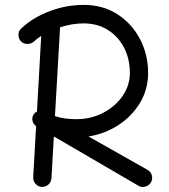

<svg xmlns="http://www.w3.org/2000/svg" viewBox="-20 -714 680 771"><path d="M114.3 -252.9Q119.1 -261.2 128.4 -266.1L145.5 -569.8Q127.4 -558.1 114.3 -545.4Q102.1 -536.6 87.2 -537.6Q72.3 -538.6 62.5 -549.8Q53.2 -561 54.2 -576.7Q55.2 -592.3 67.4 -601.6Q112.3 -643.6 179 -668.9Q245.6 -694.3 315.9 -694.3Q393.1 -694.3 451.2 -657Q509.3 -619.6 542 -557.4Q574.7 -495.1 574.7 -420.9Q574.7 -355 542.2 -301Q509.8 -247.1 455.3 -211.7Q400.9 -176.3 335.4 -166L572.8 -31.7Q585.9 -24.4 589.8 -9.5Q593.8 5.4 585.9 18.6Q578.6 31.2 563.5 35.4Q548.3 39.6 535.6 31.7L196.3 -166L186.5 2Q185.5 17.1 174.3 27.1Q163.1 37.1 147.9 36.6Q132.8 35.6 122.8 24.4Q112.8 13.2 113.3 -2L125 -207.5Q114.3 -214.8 110.8 -228Q107.4 -241.2 114.3 -252.9ZM315.9 -620.1Q292.5 -620.1 268.3 -616Q244.1 -611.8 221.2 -604.5L200.7 -247.6Q222.2 -240.7 243.9 -238Q265.6 -235.4 285.6 -235.4Q345.7 -235.4 394.8 -261.2Q443.8 -287.1 472.7 -329.3Q501.5 -371.6 501.5 -420.9Q501.5 -478 477.8 -523.2Q454.1 -568.4 412.4 -594.2Q370.6 -620.1 315.9 -620.1Z"/></svg>

Font: Mikhak Regular
Style: Regular
Weight: 400
Designer: Amin Abedi
Version: Version 3.3